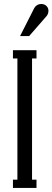

<svg xmlns="http://www.w3.org/2000/svg" viewBox="-20 -928 259 948"><path d="M124 -750H79.1L145 -879.9Q157.2 -908.2 184.1 -908.2Q199.7 -908.2 209.5 -898.4Q219.2 -888.7 219.2 -875Q219.2 -857.4 207 -845.2ZM160.2 0H43.9V-41H65.9V-639.2H43.9V-680.2H160.2V-639.2H138.2V-41H160.2Z"/></svg>

Font: Margherita
Style: Regular
Weight: 400
Designer: James Puckett
Foundry: Dunwich Type Founders
Version: Version 1.008;hotconv 1.0.109;makeotfexe 2.5.65596